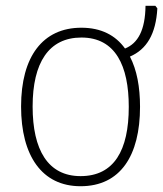

<svg xmlns="http://www.w3.org/2000/svg" viewBox="-20 -635 565 665"><path d="M465 -265C465 -334 454 -393 430 -439C488 -464 520 -517 525 -606L518 -615H484C483 -531 458 -485 413 -467C380 -513 330 -539 262 -539C128 -539 53 -439 53 -266C53 -96 125 10 259 10C397 10 465 -96 465 -265ZM93 -266C93 -418 149 -505 262 -505C380 -505 426 -407 426 -265C426 -114 375 -25 259 -25C146 -25 93 -116 93 -266Z"/></svg>

Font: Noto Sans SemiCondensed ExtraLight
Style: Regular
Weight: 200
Width: 4
Designer: Monotype Design Team
Foundry: Monotype Imaging Inc.
Version: Version 2.013